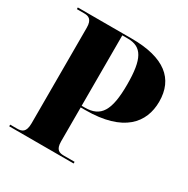

<svg xmlns="http://www.w3.org/2000/svg" viewBox="-162 -856 976 999"><g transform="rotate(30 326.0 -357.0)"><path d="M24 0H411V-10H347C320 -10 297 -16 297 -67V-271H325C553 -271 636 -374 636 -501C636 -638 545 -714 347 -714H24V-704H68C93 -704 117 -697 117 -646V-72C117 -17 94 -10 65 -10H24ZM316 -281H297V-704H330C415 -704 447 -648 447 -495C447 -338 411 -281 316 -281Z"/></g></svg>

Font: Noto Serif Display ExtraBold
Style: Regular
Weight: 800
Designer: Monotype Design Team
Foundry: Monotype Imaging Inc.
Version: Version 2.009